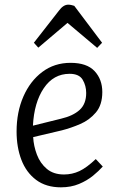

<svg xmlns="http://www.w3.org/2000/svg" viewBox="-20 -788 506 822"><path d="M282 -519Q352 -519 385 -483.5Q418 -448 418 -394Q418 -339 390.5 -306.5Q363 -274 323.5 -257Q284 -240 245 -230L122 -201Q124 -163 138 -126Q152 -89 180.5 -65Q209 -41 254 -41Q289 -41 320 -55.5Q351 -70 390 -107L420 -75Q403 -56 378 -35.5Q353 -15 318.5 -0.5Q284 14 241 14Q177 14 134.5 -18Q92 -50 71.5 -104Q51 -158 51 -225Q51 -308 80 -374.5Q109 -441 161 -480Q213 -519 282 -519ZM349 -390Q349 -421 334 -446.5Q319 -472 278 -472Q209 -472 167.5 -410.5Q126 -349 121 -250L242 -280Q293 -292 321 -317.5Q349 -343 349 -390ZM417 -605 396 -583 269 -690 144 -584 125 -605 232 -742Q251 -768 272 -768Q279 -768 285.5 -766.5Q292 -765 298 -763Z"/></svg>

Font: Literata 12pt Light
Style: Italic
Weight: 300
Italic angle: -2°
Designer: Latin by Veronika Burian and Jose Scaglione. Greek by Irene Vlachou. Cyrillic by Vera Evstafieva
Foundry: TypeTogether
Version: Version 3.002